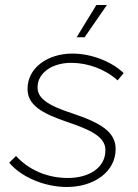

<svg xmlns="http://www.w3.org/2000/svg" viewBox="-20 -740 551 767"><path d="M247 7C356 7 442 -54 442 -145C442 -214 380 -250 269 -287C167 -320 130 -349 130 -391C130 -450 190 -489 264 -489C330 -489 398 -465 450 -419L474 -448C425 -495 344 -526 269 -526C173 -526 90 -471 90 -385C90 -321 145 -288 248 -253C336 -223 403 -195 401 -139C401 -71 337 -29 251 -29C169 -29 95 -61 44 -117L17 -90C65 -32 159 7 247 7ZM318 -591 407 -720H365L286 -591Z"/></svg>

Font: Fixel Display 20240404 ExLight
Style: Italic
Weight: 200
Italic angle: -10°
Designer: AlfaBravo + MacPaw
Foundry: Kyrylo Tkachov, Marchela Mozhyna, Serhii Makarenko, Maria Weinstein, Zakhar Kryvoshyya
Version: Version 1.211;Glyphs 3.2 (3225)